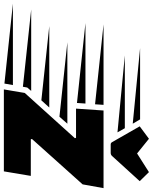

<svg xmlns="http://www.w3.org/2000/svg" viewBox="-220 -894 810 1019"><g transform="rotate(90 185.5 -385.0)"><path d="M151 0 170 -111 410 -377 408 -383H253L263 -529H675L655 -418L414 -149L416 -143H610L586 0ZM230 -484 -194 -529H233ZM223 -388 -201 -433H226ZM296 -295 -99 -337H333ZM209 -199 -185 -241H247ZM137 -101 -273 -145H159L141 -124ZM120 -3 -304 -48H128ZM488 -567H443Q438 -567 435 -569.5Q432 -572 430 -576L347 -721L413 -770L491 -707L590 -770L638 -721L506 -576Q499 -567 488 -567ZM333 -684 -68 -723H310ZM379 -603 -29 -642H357Z"/></g></svg>

Font: Faster One
Style: Regular
Weight: 400
Designer: Eduardo Rodriguez Tunni
Foundry: Eduardo Rodriguez Tunni
Version: Version 1.003; ttfautohint (v1.8.4.7-5d5b);gftools[0.9.23]